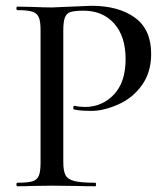

<svg xmlns="http://www.w3.org/2000/svg" viewBox="-20 -648 586 668"><path d="M505.9 -460.9Q505.9 -396 473.4 -351.1Q440.9 -306.2 390.4 -284.2Q339.8 -262.2 298.6 -262.2Q257.3 -262.2 237.8 -267.1Q234.9 -267.1 234.9 -271Q234.9 -281.7 240.2 -279.8Q256.3 -275.9 275.9 -275.9Q335 -275.9 376 -318.8Q417 -361.8 417 -441.9Q417 -522 377 -566.4Q336.9 -610.8 271 -610.8Q240.2 -610.8 226.1 -606.4Q211.9 -602.1 206.1 -587.6Q200.2 -573.2 200.2 -542V-85Q200.2 -53.2 208 -38.6Q215.8 -23.9 239 -18.1Q262.2 -12.2 312 -12.2Q314 -12.2 314 -6.1Q314 0 312 0Q270 0 247.1 -1L161.1 -2L90.8 -1Q71.8 0 40 0Q37.1 0 37.1 -6.1Q37.1 -12.2 40 -12.2Q76.2 -12.2 92.5 -17.1Q108.9 -22 115 -36.4Q121.1 -50.8 121.1 -81.1V-543.9Q121.1 -573.7 115 -587.9Q108.9 -602.1 92.5 -607.4Q76.2 -612.8 40 -612.8Q37.1 -612.8 37.1 -618.9Q37.1 -625 40 -625L89.8 -624Q133.8 -622.1 160.2 -622.1L297.9 -627.9Q392.1 -627.9 449 -586.9Q505.9 -545.9 505.9 -460.9Z"/></svg>

Font: Cormorant-Medium
Style: Regular
Weight: 500
Designer: Christian Thalmann (Catharsis Fonts)
Version: Version 3.000